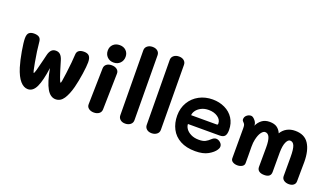

<svg xmlns="http://www.w3.org/2000/svg" viewBox="-71 -1313 3180 1844"><g transform="rotate(20 1519.0 -391.0)"><path d="M110 -169Q90 -235 75 -322Q60 -409 60 -450Q60 -493 78.5 -508Q97 -523 128 -523Q162 -523 180 -510.5Q198 -498 201 -470Q206 -418 212.5 -370.5Q219 -323 230 -263Q247 -166 254 -166Q259 -166 270 -204.5Q281 -243 299 -319L311 -369Q319 -403 336 -421.5Q353 -440 382 -440Q410 -440 428 -422.5Q446 -405 457 -368Q516 -166 528 -166Q532 -166 536 -189.5Q540 -213 548 -272Q564 -398 567 -468Q568 -496 587 -509.5Q606 -523 639 -523Q676 -523 693 -503.5Q710 -484 710 -440Q710 -400 698.5 -321Q687 -242 670 -175Q649 -95 617.5 -47.5Q586 0 536 0Q482 0 445.5 -63.5Q409 -127 384 -263Q366 -130 335.5 -65Q305 0 252 0Q210 0 173.5 -41.5Q137 -83 110 -169Z M848 -612Q848 -651 873.5 -675.5Q899 -700 940 -700Q980 -700 1005 -675.5Q1030 -651 1030 -613Q1030 -574 1004.5 -548Q979 -522 939 -522Q899 -522 873.5 -547.5Q848 -573 848 -612ZM852 -65 860 -434Q861 -461 881 -476.5Q901 -492 933 -492Q966 -492 987 -476Q1008 -460 1007 -432L999 -64Q998 -37 977.5 -21.5Q957 -6 925 -6Q893 -6 872 -22Q851 -38 852 -65Z M1174 -69 1168 -731Q1168 -758 1189 -775Q1210 -792 1242 -792Q1274 -792 1293.5 -775.5Q1313 -759 1313 -732L1318 -70Q1318 -42 1296.5 -25.5Q1275 -9 1244 -9Q1212 -9 1193 -26Q1174 -43 1174 -69Z M1444 -69 1438 -731Q1438 -758 1459 -775Q1480 -792 1512 -792Q1544 -792 1563.5 -775.5Q1583 -759 1583 -732L1588 -70Q1588 -42 1566.5 -25.5Q1545 -9 1514 -9Q1482 -9 1463 -26Q1444 -43 1444 -69Z M1688 -254Q1688 -330 1723.5 -389.5Q1759 -449 1820.5 -482Q1882 -515 1958 -515Q2026 -515 2082.5 -488Q2139 -461 2171.5 -410.5Q2204 -360 2204 -292Q2204 -249 2188.5 -230.5Q2173 -212 2136 -212H1813Q1813 -188 1830 -163.5Q1847 -139 1881 -122Q1915 -105 1962 -105Q2004 -105 2028 -117.5Q2052 -130 2078 -155Q2097 -172 2117 -172Q2140 -172 2160 -154.5Q2180 -137 2180 -115Q2180 -97 2168 -80Q2147 -47 2097 -18.5Q2047 10 1966 10Q1875 10 1812.5 -24Q1750 -58 1719 -118Q1688 -178 1688 -254ZM2072 -302Q2081 -302 2083.5 -305Q2086 -308 2086 -316Q2086 -355 2048.5 -381Q2011 -407 1956 -407Q1912 -407 1879.5 -390Q1847 -373 1830 -348.5Q1813 -324 1813 -302Z M2988 -250Q2988 -192 2987 -164L2986 -53Q2986 -29 2968 -14.5Q2950 0 2920 0Q2889 0 2868.5 -15Q2848 -30 2848 -57V-250Q2848 -330 2834.5 -364Q2821 -398 2791 -398Q2769 -398 2752.5 -362.5Q2736 -327 2735 -258V-190V-57Q2735 -2 2668 -2Q2633 -2 2614 -16.5Q2595 -31 2595 -58L2596 -258Q2596 -328 2581.5 -360.5Q2567 -393 2537 -393Q2518 -393 2498.5 -366.5Q2479 -340 2468 -289Q2461 -260 2461 -214L2462 -123V-48Q2462 -26 2442 -13.5Q2422 -1 2394 -1Q2366 -1 2346 -13.5Q2326 -26 2326 -49V-353Q2326 -376 2323 -387Q2320 -398 2310 -408Q2309 -409 2304 -414Q2299 -419 2296.5 -424Q2294 -429 2294 -435Q2294 -461 2313.5 -477.5Q2333 -494 2357 -494Q2377 -494 2401 -464Q2418 -442 2418 -420V-414Q2434 -451 2465.5 -475.5Q2497 -500 2545 -500Q2593 -500 2620.5 -480.5Q2648 -461 2663 -426Q2685 -463 2721.5 -483Q2758 -503 2805 -503Q2901 -503 2944.5 -435.5Q2988 -368 2988 -250Z"/></g></svg>

Font: Mali
Style: Bold
Weight: 700
Designer: Kitiyaporn Chalermlarp | Katatrad Aksorn Co.,Ltd.
Foundry: Cadson Demak Co.,Ltd.
Version: Version 1.000; ttfautohint (v1.6)